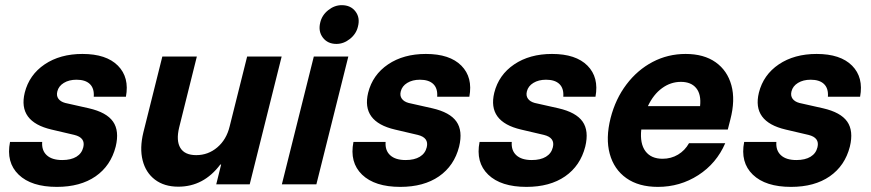

<svg xmlns="http://www.w3.org/2000/svg" viewBox="-20 -721 3405 751"><path d="M202.5 10Q102.5 10 52.9 -37.9Q3.3 -85.8 19.2 -165.8H145Q142.5 -132.5 162.9 -113.8Q183.3 -95 223.3 -95Q257.5 -95 278.8 -107.9Q300 -120.8 305.8 -145Q315 -182.5 270.8 -193.3L181.7 -214.2Q49.2 -245 76.7 -358.3Q94.2 -428.3 154.6 -469.2Q215 -510 302.5 -510Q395.8 -510 441.2 -464.2Q486.7 -418.3 472.5 -342.5H346.7Q349.2 -375 331.7 -392.1Q314.2 -409.2 279.2 -409.2Q250 -409.2 229.6 -396.7Q209.2 -384.2 204.2 -363.3Q200 -346.7 208.3 -335Q216.7 -323.3 235 -318.3L327.5 -297.5Q396.7 -281.7 422.1 -245.4Q447.5 -209.2 432.5 -147.5Q413.3 -72.5 353.8 -31.2Q294.2 10 202.5 10Z M677.5 9.2Q622.5 9.2 586.2 -18.3Q550 -45.8 537.9 -93.8Q525.8 -141.7 540.8 -203.3L615 -500H750L680.8 -222.5Q668.3 -170.8 685.4 -142.5Q702.5 -114.2 747.5 -114.2Q794.2 -114.2 830 -144.6Q865.8 -175 878.3 -226.7L946.7 -500H1081.7L956.7 0H825.8L845 -77.5H841.7Q776.7 9.2 677.5 9.2Z M1082.5 0 1207.5 -500H1342.5L1217.5 0ZM1295.8 -549.2Q1261.7 -549.2 1242.9 -573.8Q1224.2 -598.3 1232.5 -632.5Q1239.2 -661.7 1263.8 -681.2Q1288.3 -700.8 1316.7 -700.8Q1351.7 -700.8 1370.4 -676.2Q1389.2 -651.7 1380 -616.7Q1373.3 -588.3 1348.8 -568.8Q1324.2 -549.2 1295.8 -549.2Z M1545.8 10Q1445.8 10 1396.2 -37.9Q1346.7 -85.8 1362.5 -165.8H1488.3Q1485.8 -132.5 1506.2 -113.8Q1526.7 -95 1566.7 -95Q1600.8 -95 1622.1 -107.9Q1643.3 -120.8 1649.2 -145Q1658.3 -182.5 1614.2 -193.3L1525 -214.2Q1392.5 -245 1420 -358.3Q1437.5 -428.3 1497.9 -469.2Q1558.3 -510 1645.8 -510Q1739.2 -510 1784.6 -464.2Q1830 -418.3 1815.8 -342.5H1690Q1692.5 -375 1675 -392.1Q1657.5 -409.2 1622.5 -409.2Q1593.3 -409.2 1572.9 -396.7Q1552.5 -384.2 1547.5 -363.3Q1543.3 -346.7 1551.7 -335Q1560 -323.3 1578.3 -318.3L1670.8 -297.5Q1740 -281.7 1765.4 -245.4Q1790.8 -209.2 1775.8 -147.5Q1756.7 -72.5 1697.1 -31.2Q1637.5 10 1545.8 10Z M2039.2 10Q1939.2 10 1889.6 -37.9Q1840 -85.8 1855.8 -165.8H1981.7Q1979.2 -132.5 1999.6 -113.8Q2020 -95 2060 -95Q2094.2 -95 2115.4 -107.9Q2136.7 -120.8 2142.5 -145Q2151.7 -182.5 2107.5 -193.3L2018.3 -214.2Q1885.8 -245 1913.3 -358.3Q1930.8 -428.3 1991.3 -469.2Q2051.7 -510 2139.2 -510Q2232.5 -510 2277.9 -464.2Q2323.3 -418.3 2309.2 -342.5H2183.3Q2185.8 -375 2168.3 -392.1Q2150.8 -409.2 2115.8 -409.2Q2086.7 -409.2 2066.2 -396.7Q2045.8 -384.2 2040.8 -363.3Q2036.7 -346.7 2045 -335Q2053.3 -323.3 2071.7 -318.3L2164.2 -297.5Q2233.3 -281.7 2258.8 -245.4Q2284.2 -209.2 2269.2 -147.5Q2250 -72.5 2190.4 -31.2Q2130.8 10 2039.2 10Z M2553.3 10Q2478.3 10 2430 -24.2Q2381.7 -58.3 2365 -119.2Q2348.3 -180 2368.3 -259.2Q2387.5 -334.2 2430.4 -390.8Q2473.3 -447.5 2532.9 -478.8Q2592.5 -510 2661.7 -510Q2733.3 -510 2779.2 -477.5Q2825 -445 2840.8 -387.5Q2856.7 -330 2836.7 -253.3L2826.7 -214.2H2488.3Q2482.5 -159.2 2504.6 -129.6Q2526.7 -100 2571.7 -100Q2605 -100 2632.1 -116.2Q2659.2 -132.5 2675 -160.8H2816.7Q2782.5 -81.7 2711.2 -35.8Q2640 10 2553.3 10ZM2514.2 -305.8H2718.3Q2723.3 -351.7 2703.3 -376.2Q2683.3 -400.8 2643.3 -400.8Q2603.3 -400.8 2569.6 -376.2Q2535.8 -351.7 2514.2 -305.8Z M3074.2 10Q2974.2 10 2924.6 -37.9Q2875 -85.8 2890.8 -165.8H3016.7Q3014.2 -132.5 3034.6 -113.8Q3055 -95 3095 -95Q3129.2 -95 3150.4 -107.9Q3171.7 -120.8 3177.5 -145Q3186.7 -182.5 3142.5 -193.3L3053.3 -214.2Q2920.8 -245 2948.3 -358.3Q2965.8 -428.3 3026.2 -469.2Q3086.7 -510 3174.2 -510Q3267.5 -510 3312.9 -464.2Q3358.3 -418.3 3344.2 -342.5H3218.3Q3220.8 -375 3203.3 -392.1Q3185.8 -409.2 3150.8 -409.2Q3121.7 -409.2 3101.2 -396.7Q3080.8 -384.2 3075.8 -363.3Q3071.7 -346.7 3080 -335Q3088.3 -323.3 3106.7 -318.3L3199.2 -297.5Q3268.3 -281.7 3293.8 -245.4Q3319.2 -209.2 3304.2 -147.5Q3285 -72.5 3225.4 -31.2Q3165.8 10 3074.2 10Z"/></svg>

Font: Funnel Sans Light
Style: Bold Italic
Weight: 700
Italic angle: -14.036°
Version: Version 1.000